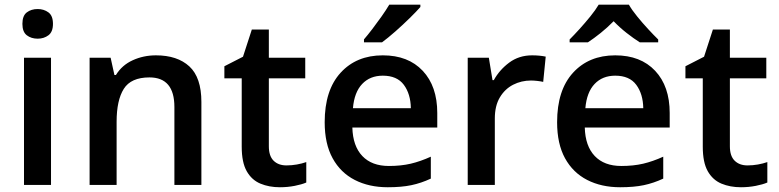

<svg xmlns="http://www.w3.org/2000/svg" viewBox="-20 -786 3309 816"><path d="M140.1 -747.6Q166.5 -747.6 185.8 -733.4Q205.1 -719.2 205.1 -684.6Q205.1 -650.4 185.8 -636Q166.5 -621.6 140.1 -621.6Q112.8 -621.6 94 -636Q75.2 -650.4 75.2 -684.6Q75.2 -719.2 94 -733.4Q112.8 -747.6 140.1 -747.6ZM196.8 -540.5V0H82V-540.5Z M642.6 -550.8Q733.9 -550.8 784.9 -503.7Q835.9 -456.5 835.9 -352.5V0H721.2V-331.1Q721.2 -457 615.2 -457Q536.6 -457 506.1 -408.4Q475.6 -359.9 475.6 -268.6V0H360.8V-540.5H450.2L466.3 -467.3H472.7Q498.5 -509.3 544.2 -530Q589.8 -550.8 642.6 -550.8Z M1197.3 -83Q1219.7 -83 1241.7 -86.9Q1263.7 -90.8 1281.7 -97.2V-10.3Q1262.7 -2 1232.4 3.9Q1202.1 9.8 1169.4 9.8Q1123.5 9.8 1086.7 -5.6Q1049.8 -21 1028.6 -58.3Q1007.3 -95.7 1007.3 -162.6V-453.1H933.6V-504.4L1012.7 -544.9L1050.3 -660.6H1122.6V-540.5H1277.3V-453.1H1122.6V-164.1Q1122.6 -123 1142.8 -103Q1163.1 -83 1197.3 -83Z M1606.9 -550.8Q1714.8 -550.8 1776.6 -485.1Q1838.4 -419.4 1838.4 -305.7V-244.1H1477.5Q1479.5 -165.5 1519.8 -123Q1560.1 -80.6 1632.8 -80.6Q1684.1 -80.6 1725.6 -90.3Q1767.1 -100.1 1811 -120.1V-26.9Q1770 -7.8 1728.3 1Q1686.5 9.8 1627.9 9.8Q1548.3 9.8 1487.8 -21.2Q1427.2 -52.2 1393.6 -113.5Q1359.9 -174.8 1359.9 -266.6Q1359.9 -402.8 1427.5 -476.8Q1495.1 -550.8 1606.9 -550.8ZM1606.9 -464.4Q1552.7 -464.4 1519.3 -429.2Q1485.8 -394 1480 -326.2H1726.1Q1725.1 -386.7 1696.3 -425.5Q1667.5 -464.4 1606.9 -464.4ZM1766.6 -766.1V-756.3Q1750.5 -737.8 1721.4 -709.2Q1692.4 -680.7 1660.2 -652.3Q1627.9 -624 1603.5 -606H1526.9V-618.7Q1542.5 -636.7 1562.5 -662.8Q1582.5 -689 1601.8 -716.3Q1621.1 -743.7 1634.3 -766.1Z M2241.7 -550.8Q2272.9 -550.8 2299.3 -545.4L2288.6 -438Q2278.3 -440.4 2263.4 -442.1Q2248.5 -443.8 2236.8 -443.8Q2195.8 -443.8 2160.6 -425.8Q2125.5 -407.7 2104.2 -371.8Q2083 -335.9 2083 -282.7V0H1967.8V-540.5H2057.6L2073.2 -445.3H2078.6Q2102.5 -488.8 2144 -519.8Q2185.5 -550.8 2241.7 -550.8Z M2594.7 -550.8Q2702.6 -550.8 2764.4 -485.1Q2826.2 -419.4 2826.2 -305.7V-244.1H2465.3Q2467.3 -165.5 2507.6 -123Q2547.9 -80.6 2620.6 -80.6Q2671.9 -80.6 2713.4 -90.3Q2754.9 -100.1 2798.8 -120.1V-26.9Q2757.8 -7.8 2716.1 1Q2674.3 9.8 2615.7 9.8Q2536.1 9.8 2475.6 -21.2Q2415 -52.2 2381.3 -113.5Q2347.7 -174.8 2347.7 -266.6Q2347.7 -402.8 2415.3 -476.8Q2482.9 -550.8 2594.7 -550.8ZM2594.7 -464.4Q2540.5 -464.4 2507.1 -429.2Q2473.6 -394 2467.8 -326.2H2713.9Q2712.9 -386.7 2684.1 -425.5Q2655.3 -464.4 2594.7 -464.4ZM2652.8 -766.1Q2665.5 -743.7 2688 -716.1Q2710.4 -688.5 2734.6 -662.4Q2758.8 -636.2 2777.3 -618.2V-606H2699.2Q2672.9 -622.6 2643.3 -645.8Q2613.8 -668.9 2587.9 -695.8Q2561.5 -668.9 2533 -646Q2504.4 -623 2478.5 -606H2400.9V-618.2Q2419.4 -636.7 2443.1 -662.8Q2466.8 -689 2489 -716.3Q2511.2 -743.7 2524.4 -766.1Z M3156.7 -83Q3179.2 -83 3201.2 -86.9Q3223.1 -90.8 3241.2 -97.2V-10.3Q3222.2 -2 3191.9 3.9Q3161.6 9.8 3128.9 9.8Q3083 9.8 3046.1 -5.6Q3009.3 -21 2988 -58.3Q2966.8 -95.7 2966.8 -162.6V-453.1H2893.1V-504.4L2972.2 -544.9L3009.8 -660.6H3082V-540.5H3236.8V-453.1H3082V-164.1Q3082 -123 3102.3 -103Q3122.6 -83 3156.7 -83Z"/></svg>

Font: Open Sans SemiBold
Style: Regular
Weight: 600
Designer: Monotype Design Team
Foundry: Monotype Imaging Inc.
Version: Version 3.003; ttfautohint (v1.8.4)